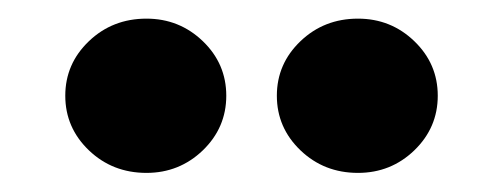

<svg xmlns="http://www.w3.org/2000/svg" viewBox="-20 -794 537 205"><path d="M136.4 -609.4Q100.1 -609.4 74.9 -633.5Q49.7 -657.7 49.7 -691.8Q49.7 -725.9 74.9 -750Q100.1 -774.1 136.4 -774.1Q171.5 -774.1 196.6 -750Q221.6 -725.9 221.6 -691.8Q221.6 -657.7 196.6 -633.5Q171.5 -609.4 136.4 -609.4ZM362.2 -609.4Q326 -609.4 300.8 -633.5Q275.6 -657.7 275.6 -691.8Q275.6 -725.9 300.8 -750Q326 -774.1 362.2 -774.1Q397.4 -774.1 422.4 -750Q447.4 -725.9 447.4 -691.8Q447.4 -657.7 422.4 -633.5Q397.4 -609.4 362.2 -609.4Z"/></svg>

Font: Karasuma Gothic
Style: Black
Weight: 900
Designer: Rasmus Andersson / Ryoko Nishizuka
Foundry: Genbu
Version: Version 1.00